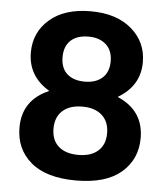

<svg xmlns="http://www.w3.org/2000/svg" viewBox="-51 -744 699 803"><g transform="rotate(5 298.0 -343.0)"><path d="M297.9 12.2Q171.9 12.2 107.4 -43Q43 -98.1 43 -188Q43 -303.7 153.8 -351.1Q63 -405.3 63 -504.9Q63 -589.8 125.7 -644Q188.5 -698.2 297.9 -698.2Q406.2 -698.2 469.7 -643.8Q533.2 -589.4 533.2 -504.9Q533.2 -405.3 440.9 -351.1Q551.8 -303.7 551.8 -188Q551.8 -98.6 487.1 -43.2Q422.4 12.2 297.9 12.2ZM297.9 -402.8Q344.7 -402.8 371.8 -427.2Q398.9 -451.7 398.9 -497.1Q398.9 -542 371.6 -566.9Q344.2 -591.8 297.9 -591.8Q249.5 -591.8 223.1 -567.1Q196.8 -542.5 196.8 -497.1Q196.8 -451.2 223.6 -427Q250.5 -402.8 297.9 -402.8ZM297.9 -95.2Q351.1 -95.2 380.6 -121.6Q410.2 -147.9 410.2 -195.8Q410.2 -244.1 380.4 -271Q350.6 -297.9 297.9 -297.9Q244.6 -297.9 214.8 -271Q185.1 -244.1 185.1 -195.8Q185.1 -147.9 214.6 -121.6Q244.1 -95.2 297.9 -95.2Z"/></g></svg>

Font: Archivo
Style: Bold
Weight: 700
Designer: Hector Gatti
Foundry: Omnibus-Type
Version: Version 2.001